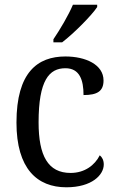

<svg xmlns="http://www.w3.org/2000/svg" viewBox="-20 -786 497 816"><path d="M207 -619V-606H244C295 -645 370 -721 393 -756V-766H290C271 -721 236 -662 207 -619ZM262 10C371 10 421 -43 421 -87C421 -105 414 -118 404 -126C383 -84 340 -51 280 -51C184 -51 144 -124 144 -266C144 -445 189 -496 258 -496C319 -496 335 -445 335 -382C393 -382 420 -398 420 -444C420 -512 343 -546 258 -546C140 -546 50 -479 50 -265C50 -69 138 10 262 10Z"/></svg>

Font: Noto Serif Sinhala SemiCondensed
Style: Regular
Weight: 400
Width: 4
Designer: Jelle Bosma - Monotype Design Team
Foundry: Monotype Imaging Inc.
Version: Version 2.007